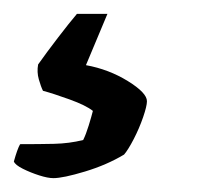

<svg xmlns="http://www.w3.org/2000/svg" viewBox="-103 -57 298 277"><path d="M-26 200Q-34 200 -46.5 196Q-59 192 -70 186.5Q-81 181 -83 176Q-78 158 -74 151Q-47 151 -25 150.5Q-3 150 17 145Q21 137 25 124Q29 111 31 103Q21 95 -2.5 86.5Q-26 78 -41 74Q-44 68 -47 57.5Q-50 47 -48 36Q-36 19 -19.5 -2.5Q-3 -24 8 -37H52L21 37Q54 43 81.5 60Q109 77 109 89Q109 96 103.5 112Q98 128 90 143.5Q82 159 76 166Q51 181 19.5 190.5Q-12 200 -26 200Z"/></svg>

Font: Texturina 72pt 72pt Regular
Style: Bold Italic
Weight: 700
Italic angle: -11°
Designer: Guillermo Torres Carreño
Foundry: Omnibus-Type
Version: Version 1.002; ttfautohint (v1.8.3)